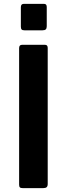

<svg xmlns="http://www.w3.org/2000/svg" viewBox="-20 -974 346 994"><path d="M213 -742H94C84 -742 79 -736.3 79 -725V-18C79 -11.3 80.3 -6.7 83 -4C85.7 -1.3 91 0 99 0H203C211.7 0 217.8 -1.7 221.5 -5C225.2 -8.3 227 -14 227 -22V-726C227 -736.7 222.3 -742 213 -742ZM222 -838V-938C222 -948.7 217.3 -954 208 -954H103C93 -954 88 -948.3 88 -937V-836C88 -829.3 89.3 -824.5 92 -821.5C94.7 -818.5 99.7 -817 107 -817H199C207.7 -817 213.7 -818.7 217 -822C220.3 -825.3 222 -830.7 222 -838Z"/></svg>

Font: Libre Franklin SemiBold
Style: Regular
Weight: 600
Designer: Pablo Impallari, Rodrigo Fuenzalida
Foundry: Impallari Type
Version: Version 1.002; ttfautohint (v1.5)